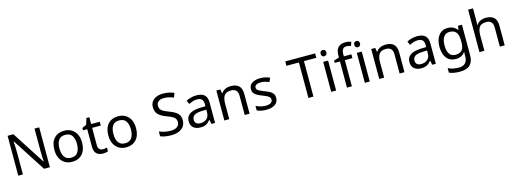

<svg xmlns="http://www.w3.org/2000/svg" viewBox="-3 -1922 8892 3320"><g transform="rotate(-15 4443.0 -262.5)"><path d="M663 0H558L176 -593H172Q174 -558 177 -506Q180 -454 180 -399V0H97V-714H201L582 -123H586Q585 -139 583.5 -171Q582 -203 580.5 -241Q579 -279 579 -311V-714H663Z M1311 -269Q1311 -136 1243.5 -63Q1176 10 1061 10Q990 10 934.5 -22.5Q879 -55 847 -117.5Q815 -180 815 -269Q815 -402 882 -474Q949 -546 1064 -546Q1137 -546 1192.5 -513.5Q1248 -481 1279.5 -419.5Q1311 -358 1311 -269ZM906 -269Q906 -174 943.5 -118.5Q981 -63 1063 -63Q1144 -63 1182 -118.5Q1220 -174 1220 -269Q1220 -364 1182 -418Q1144 -472 1062 -472Q980 -472 943 -418Q906 -364 906 -269Z M1629 -62Q1649 -62 1670 -65.5Q1691 -69 1704 -73V-6Q1690 1 1664 5.5Q1638 10 1614 10Q1572 10 1536.5 -4.5Q1501 -19 1479 -55Q1457 -91 1457 -156V-468H1381V-510L1458 -545L1493 -659H1545V-536H1700V-468H1545V-158Q1545 -109 1568.5 -85.5Q1592 -62 1629 -62Z M2277 -269Q2277 -136 2209.5 -63Q2142 10 2027 10Q1956 10 1900.5 -22.5Q1845 -55 1813 -117.5Q1781 -180 1781 -269Q1781 -402 1848 -474Q1915 -546 2030 -546Q2103 -546 2158.5 -513.5Q2214 -481 2245.5 -419.5Q2277 -358 2277 -269ZM1872 -269Q1872 -174 1909.5 -118.5Q1947 -63 2029 -63Q2110 -63 2148 -118.5Q2186 -174 2186 -269Q2186 -364 2148 -418Q2110 -472 2028 -472Q1946 -472 1909 -418Q1872 -364 1872 -269Z M3093 -191Q3093 -96 3024 -43Q2955 10 2838 10Q2778 10 2727 1Q2676 -8 2642 -24V-110Q2678 -94 2731.5 -81Q2785 -68 2842 -68Q2922 -68 2962.5 -99Q3003 -130 3003 -183Q3003 -218 2988 -242Q2973 -266 2936.5 -286.5Q2900 -307 2835 -330Q2744 -363 2697.5 -411Q2651 -459 2651 -542Q2651 -599 2680 -639.5Q2709 -680 2760.5 -702Q2812 -724 2879 -724Q2938 -724 2987 -713Q3036 -702 3076 -684L3048 -607Q3011 -623 2967.5 -634Q2924 -645 2877 -645Q2810 -645 2776 -616.5Q2742 -588 2742 -541Q2742 -505 2757 -481Q2772 -457 2806 -438Q2840 -419 2898 -397Q2961 -374 3004.5 -347.5Q3048 -321 3070.5 -284Q3093 -247 3093 -191Z M3428 -545Q3526 -545 3573 -502Q3620 -459 3620 -365V0H3556L3539 -76H3535Q3500 -32 3461.5 -11Q3423 10 3355 10Q3282 10 3234 -28.5Q3186 -67 3186 -149Q3186 -229 3249 -272.5Q3312 -316 3443 -320L3534 -323V-355Q3534 -422 3505 -448Q3476 -474 3423 -474Q3381 -474 3343 -461.5Q3305 -449 3272 -433L3245 -499Q3280 -518 3328 -531.5Q3376 -545 3428 -545ZM3454 -259Q3354 -255 3315.5 -227Q3277 -199 3277 -148Q3277 -103 3304.5 -82Q3332 -61 3375 -61Q3443 -61 3488 -98.5Q3533 -136 3533 -214V-262Z M4044 -546Q4140 -546 4189 -499.5Q4238 -453 4238 -349V0H4151V-343Q4151 -472 4031 -472Q3942 -472 3908 -422Q3874 -372 3874 -278V0H3786V-536H3857L3870 -463H3875Q3901 -505 3947 -525.5Q3993 -546 4044 -546Z M4753 -148Q4753 -70 4695 -30Q4637 10 4539 10Q4483 10 4442.5 1Q4402 -8 4371 -24V-104Q4403 -88 4448.5 -74.5Q4494 -61 4541 -61Q4608 -61 4638 -82.5Q4668 -104 4668 -140Q4668 -160 4657 -176Q4646 -192 4617.5 -208Q4589 -224 4536 -244Q4484 -264 4447 -284Q4410 -304 4390 -332Q4370 -360 4370 -404Q4370 -472 4425.5 -509Q4481 -546 4571 -546Q4620 -546 4662.5 -536.5Q4705 -527 4742 -510L4712 -440Q4678 -454 4641 -464Q4604 -474 4565 -474Q4511 -474 4482.5 -456.5Q4454 -439 4454 -409Q4454 -387 4467 -371.5Q4480 -356 4510.5 -341.5Q4541 -327 4592 -307Q4643 -288 4679 -268Q4715 -248 4734 -219.5Q4753 -191 4753 -148Z M5381 0H5291V-635H5068V-714H5603V-635H5381Z M5744 -737Q5764 -737 5779.5 -723.5Q5795 -710 5795 -681Q5795 -653 5779.5 -639Q5764 -625 5744 -625Q5722 -625 5707 -639Q5692 -653 5692 -681Q5692 -710 5707 -723.5Q5722 -737 5744 -737ZM5787 -536V0H5699V-536Z M6204 -468H6069V0H5981V-468H5887V-509L5981 -539V-570Q5981 -674 6027 -719.5Q6073 -765 6155 -765Q6187 -765 6213.5 -759.5Q6240 -754 6259 -747L6236 -678Q6220 -683 6199 -688Q6178 -693 6156 -693Q6112 -693 6090.5 -663.5Q6069 -634 6069 -571V-536H6204Z M6346 -737Q6366 -737 6381.5 -723.5Q6397 -710 6397 -681Q6397 -653 6381.5 -639Q6366 -625 6346 -625Q6324 -625 6309 -639Q6294 -653 6294 -681Q6294 -710 6309 -723.5Q6324 -737 6346 -737ZM6389 -536V0H6301V-536Z M6817 -546Q6913 -546 6962 -499.5Q7011 -453 7011 -349V0H6924V-343Q6924 -472 6804 -472Q6715 -472 6681 -422Q6647 -372 6647 -278V0H6559V-536H6630L6643 -463H6648Q6674 -505 6720 -525.5Q6766 -546 6817 -546Z M7380 -545Q7478 -545 7525 -502Q7572 -459 7572 -365V0H7508L7491 -76H7487Q7452 -32 7413.5 -11Q7375 10 7307 10Q7234 10 7186 -28.5Q7138 -67 7138 -149Q7138 -229 7201 -272.5Q7264 -316 7395 -320L7486 -323V-355Q7486 -422 7457 -448Q7428 -474 7375 -474Q7333 -474 7295 -461.5Q7257 -449 7224 -433L7197 -499Q7232 -518 7280 -531.5Q7328 -545 7380 -545ZM7406 -259Q7306 -255 7267.5 -227Q7229 -199 7229 -148Q7229 -103 7256.5 -82Q7284 -61 7327 -61Q7395 -61 7440 -98.5Q7485 -136 7485 -214V-262Z M7928 -546Q7981 -546 8023.5 -526Q8066 -506 8096 -465H8101L8113 -536H8183V9Q8183 124 8124.5 182Q8066 240 7943 240Q7825 240 7750 206V125Q7829 167 7948 167Q8017 167 8056.5 126.5Q8096 86 8096 16V-5Q8096 -17 8097 -39.5Q8098 -62 8099 -71H8095Q8041 10 7929 10Q7825 10 7766.5 -63Q7708 -136 7708 -267Q7708 -395 7766.5 -470.5Q7825 -546 7928 -546ZM7940 -472Q7873 -472 7836 -418.5Q7799 -365 7799 -266Q7799 -167 7835.5 -114.5Q7872 -62 7942 -62Q8023 -62 8060 -105.5Q8097 -149 8097 -246V-267Q8097 -377 8059 -424.5Q8021 -472 7940 -472Z M8441 -537Q8441 -497 8436 -462H8442Q8468 -503 8512.5 -524Q8557 -545 8609 -545Q8707 -545 8756 -498.5Q8805 -452 8805 -349V0H8718V-343Q8718 -472 8598 -472Q8508 -472 8474.5 -421.5Q8441 -371 8441 -277V0H8353V-760H8441Z"/></g></svg>

Font: Noto Sans Tifinagh
Style: Regular
Weight: 400
Designer: JamraPatel
Foundry: JamraPatel LLC
Version: Version 2.004; ttfautohint (v1.8.4.7-5d5b)